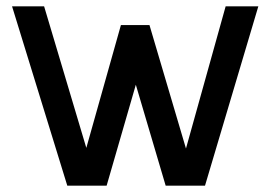

<svg xmlns="http://www.w3.org/2000/svg" viewBox="-20 -585 852 605"><path d="M691 -565H794L626 0H502L408 -318L316 0H192L18 -565H119L252 -119L361 -506H451L566 -117Z"/></svg>

Font: MB Grotesk
Style: Regular
Weight: 400
Designer: Nawras Khrais
Foundry: Nawras Khrais
Version: Version 1.000;PS 001.000;hotconv 1.0.88;makeotf.lib2.5.64775